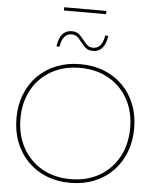

<svg xmlns="http://www.w3.org/2000/svg" viewBox="-69 -1173 1002 1238"><g transform="rotate(5 432.0 -554.0)"><path d="M432 8Q347.5 8 277.8 -20Q208 -48 157.2 -99.5Q106.5 -151 78.8 -221.8Q51 -292.5 51 -378Q51 -462.5 78.8 -532.5Q106.5 -602.5 157.2 -653.5Q208 -704.5 277.8 -732.2Q347.5 -760 432 -760Q516.5 -760 586.2 -732.2Q656 -704.5 706.8 -653.5Q757.5 -602.5 785.2 -532.5Q813 -462.5 813 -378Q813 -292.5 785.2 -221.8Q757.5 -151 706.8 -99.5Q656 -48 586.2 -20Q516.5 8 432 8ZM432 -16Q537.5 -16 617.5 -62Q697.5 -108 742.2 -189.8Q787 -271.5 787 -378Q787 -483.5 742.2 -564.2Q697.5 -645 617.5 -690.5Q537.5 -736 432 -736Q326.5 -736 246.5 -690.5Q166.5 -645 121.8 -564.2Q77 -483.5 77 -378Q77 -271.5 121.8 -189.8Q166.5 -108 246.5 -62Q326.5 -16 432 -16ZM575.5 -959 594.5 -956.5Q586.5 -902 563.5 -877Q540.5 -852 504 -852Q478 -852 460.5 -864.5Q443 -877 425 -901.5Q408 -925 393.8 -935.8Q379.5 -946.5 359 -946.5Q331 -946.5 312.8 -926Q294.5 -905.5 287 -859.5L267.5 -862Q275.5 -916.5 298.5 -941.8Q321.5 -967 358 -967Q384.5 -967 401.8 -954.5Q419 -942 437.5 -917Q454.5 -894 468.8 -883.2Q483 -872.5 503.5 -872.5Q531.5 -872.5 549.5 -893Q567.5 -913.5 575.5 -959ZM568.5 -1116.5V-1095.5H295.5V-1116.5Z"/></g></svg>

Font: Hepta Slab ExtraLight ExtraLight
Style: Regular
Weight: 250
Version: Version 1.102